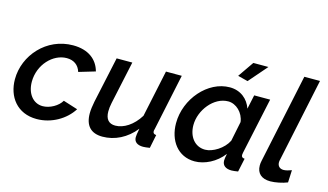

<svg xmlns="http://www.w3.org/2000/svg" viewBox="-86 -1006 2203 1290"><g transform="rotate(15 1015.5 -360.5)"><path d="M19 -211C19 -90 92 10 228 10C331 10 426 -46 475 -124L374 -156C351 -116 295 -84 245 -84C178 -84 133 -143 133 -224C133 -343 224 -438 320 -438C368 -438 403 -414 417 -368L531 -402C510 -480 446 -532 339 -532C154 -532 19 -377 19 -211Z M564 -120C564 -35 605 10 686 10C771 10 853 -30 913 -106C906 -70 904 -56 904 -45C904 -12 928 5 968 5C980 5 994 3 1014 0L1033 -94C1018 -95 1010 -101 1010 -115C1010 -119 1011 -124 1013 -130L1096 -523H986L917 -197C872 -124 808 -84 750 -84C705 -84 681 -111 681 -165C681 -182 683 -202 688 -225L752 -523H643L574 -203C568 -172 564 -144 564 -120Z M1532 -603 1643 -731H1538L1462 -621ZM1141 -206C1141 -86 1210 10 1327 10C1396 10 1474 -28 1525 -95C1520 -72 1518 -57 1518 -47C1518 -14 1541 5 1583 5C1594 5 1609 3 1628 0L1648 -94C1632 -95 1625 -101 1625 -115C1625 -119 1626 -124 1627 -130L1711 -522H1600L1579 -424C1558 -486 1505 -532 1429 -532C1277 -532 1141 -376 1141 -206ZM1530 -188C1501 -129 1428 -84 1375 -84C1302 -84 1257 -145 1257 -224C1257 -328 1343 -438 1443 -438C1498 -438 1550 -389 1558 -325Z M1758 -77C1758 -23 1792 8 1853 8C1887 8 1937 -2 1971 -16L1975 -102C1957 -95 1935 -89 1920 -89C1893 -89 1877 -105 1877 -131C1877 -137 1878 -144 1880 -151L2002 -730H1893L1762 -111C1759 -99 1758 -87 1758 -77Z"/></g></svg>

Font: FIGSv2-sans-serif SmBold Italic
Style: Regular
Weight: 600
Italic angle: -12°
Designer: Matt McInerney, Pablo Impallari, Rodrigo Fuenzalida
Foundry: Matt McInerney, Pablo Impallari, Rodrigo Fuenzalida
Version: Version 4.020;hotconv 1.0.109;makeotfexe 2.5.65596